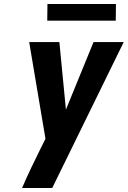

<svg xmlns="http://www.w3.org/2000/svg" viewBox="-20 -947 643 967"><path d="M243 0H91Q113 -51 137 -101.5Q161 -152 186 -202L209 -248L127 -735H279L312 -395L451 -735H603ZM218 -843 219 -927H564L563 -843Z"/></svg>

Font: Iosevka Aile Heavy Oblique
Style: Regular
Weight: 900
Italic angle: -9°
Designer: Belleve Invis
Foundry: Belleve Invis
Version: Version 31.1.0; ttfautohint (v1.8.4)